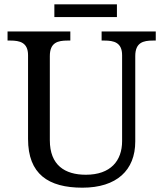

<svg xmlns="http://www.w3.org/2000/svg" viewBox="-20 -860 757 890"><path d="M232 -781H522V-840H232ZM362 10C521 10 607 -71 607 -204V-600C607 -663 644 -672 689 -672H702V-714H451V-672H464C508 -672 546 -663 546 -604V-206C546 -115 493 -50 378 -50C281 -50 211 -94 211 -210V-600C211 -663 248 -672 293 -672H306V-714H15V-672H28C72 -672 110 -663 110 -604V-216C110 -53 204 10 362 10Z"/></svg>

Font: Noto Serif Devanagari
Style: Regular
Weight: 400
Designer: Universal Thirst, Indian Type Foundry and the Monotype Design Team
Foundry: Monotype Imaging Inc.
Version: Version 2.004